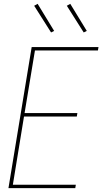

<svg xmlns="http://www.w3.org/2000/svg" viewBox="-20 -980 540 1000"><path d="M24 0 145 -735H493L490 -717H162L108 -391H383L380 -373H105L47 -18H375L372 0ZM416 -811 328 -950 346 -960 432 -819ZM246 -811 158 -950 176 -960 262 -819Z"/></svg>

Font: Iosevka SS18 Thin
Style: Italic
Weight: 100
Italic angle: -9°
Monospace: yes
Designer: Belleve Invis
Foundry: Belleve Invis
Version: Version 25.1.1; ttfautohint (v1.8.4)